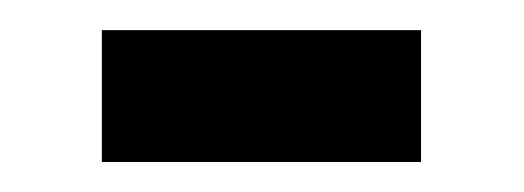

<svg xmlns="http://www.w3.org/2000/svg" viewBox="-20 -108 349 128"><path d="M47.9 0V-87.9H260.7V0Z"/></svg>

Font: Vazir UI
Style: Regular-UI
Weight: 400
Designer: Saber Rastikerdar
Foundry: Saber Rastikerdar
Version: Version 30.1.0